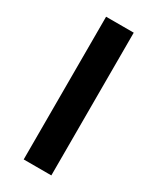

<svg xmlns="http://www.w3.org/2000/svg" viewBox="-167 -682 601 734"><g transform="rotate(30 133.5 -315.0)"><path d="M195 -630V0H73V-630Z"/></g></svg>

Font: Mukta Mahee SemiBold
Style: Regular
Weight: 600
Designer: Shuchita Grover, Noopur Datye, Girish Dalvi, Yashodeep Gholap
Foundry: Ek Type
Version: Version 2.538;PS 1.000;hotconv 16.6.51;makeotf.lib2.5.65220;